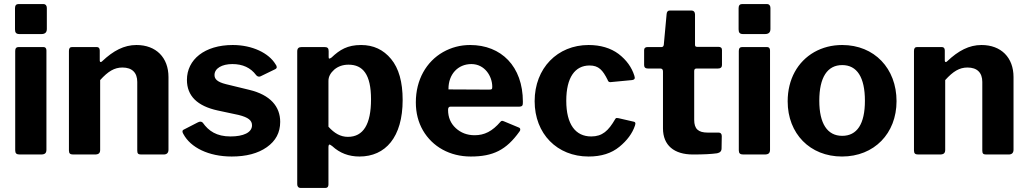

<svg xmlns="http://www.w3.org/2000/svg" viewBox="-20 -762 5069 947"><path d="M211 -723C211 -735 204 -742 195 -742H71C60 -742 54 -735 54 -722V-617C54 -601 60 -594 76 -594H184C202 -594 211 -602 211 -619ZM209 -513C209 -524 204 -530 194 -530H72C61 -530 55 -524 55 -511V-21C55 -6 61 0 77 0H182C202 0 209 -7 209 -24Z M448 0C467 0 474 -7 474 -23V-367C513 -410 544 -429 584 -429C632 -429 657 -403 657 -358V-20C657 -5 661 0 676 0H787C803 0 811 -8 811 -24V-382C811 -478 750 -540 653 -540C592 -540 539 -512 484 -460C481 -457 479 -456 477 -456C474 -456 472 -459 472 -464V-513C472 -524 467 -530 457 -530H336C325 -530 320 -524 320 -511V-20C320 -5 326 0 341 0Z M1243 -392C1247 -387 1252 -384 1258 -384C1261 -384 1264 -385 1266 -386L1338 -421C1343 -424 1345 -427 1345 -431C1345 -435 1343 -440 1339 -445C1306 -500 1225 -540 1128 -540C989 -540 902 -468 902 -368C902 -289 953 -239 1054 -217L1157 -195C1205 -183 1223 -168 1223 -144C1223 -108 1180 -89 1117 -89C1048 -89 1009 -116 980 -157C977 -160 973 -162 969 -162C965 -162 960 -161 955 -158L887 -123C882 -121 880 -118 880 -113C880 -109 882 -105 885 -100C920 -35 1008 10 1123 10C1194 10 1252 -5 1296 -36C1340 -67 1362 -108 1362 -161C1362 -236 1314 -294 1209 -319L1094 -347C1050 -358 1038 -373 1038 -392C1038 -425 1075 -446 1126 -446C1177 -446 1216 -428 1243 -392Z M1469 -530C1453 -530 1446 -524 1446 -508V147C1446 159 1453 165 1462 165H1585C1595 165 1600 159 1600 148V-35C1600 -44 1602 -49 1605 -49C1608 -49 1612 -46 1619 -41C1656 -7 1700 10 1753 10C1881 10 1966 -85 1966 -269C1966 -358 1947 -425 1909 -471C1871 -517 1822 -540 1761 -540C1694 -540 1656 -517 1615 -478C1610 -475 1607 -473 1605 -473C1602 -473 1601 -475 1601 -480V-510C1601 -525 1595 -530 1579 -530ZM1600 -363C1600 -384 1610 -402 1629 -419C1648 -435 1672 -443 1699 -443C1770 -443 1810 -395 1810 -272C1810 -149 1772 -87 1696 -87C1659 -87 1629 -105 1600 -137Z M2190 -220C2190 -231 2194 -236 2202 -236H2542C2558 -237 2559 -243 2559 -260C2559 -435 2452 -540 2299 -540C2250 -540 2206 -528 2165 -505C2083 -458 2031 -369 2031 -257C2031 -205 2043 -159 2066 -119C2113 -38 2199 10 2302 10C2412 10 2477 -22 2542 -113C2545 -116 2546 -120 2546 -123C2546 -128 2544 -131 2539 -133L2467 -163C2462 -165 2459 -166 2457 -166C2454 -166 2452 -165 2449 -162C2408 -114 2369 -95 2321 -95C2284 -95 2253 -107 2228 -130C2203 -153 2190 -183 2190 -220ZM2192 -321C2192 -322 2192 -323 2192 -324C2192 -395 2238 -446 2305 -446C2371 -446 2408 -386 2408 -334C2408 -322 2406 -320 2391 -320Z M2883 -540C2730 -540 2617 -426 2617 -263C2617 -102 2728 10 2883 10C2946 10 2996 -6 3035 -38C3073 -69 3099 -104 3112 -143L3114 -152C3114 -158 3111 -161 3105 -162L3031 -179C3028 -179 3025 -180 3023 -180C3021 -180 3018 -181 3014 -174C2981 -117 2951 -89 2896 -89C2819 -89 2773 -148 2773 -265C2773 -380 2816 -439 2888 -439C2933 -439 2953 -416 2977 -368C2979 -361 2983 -357 2989 -357H2992L3097 -367C3106 -368 3111 -372 3111 -378C3111 -379 3110 -383 3109 -388C3096 -430 3070 -466 3031 -496C2992 -525 2942 -540 2883 -540Z M3521 -424C3534 -424 3541 -430 3541 -441V-515C3541 -526 3535 -531 3523 -531H3418C3411 -531 3408 -534 3408 -541V-691C3408 -703 3401 -710 3392 -710H3283C3274 -710 3269 -704 3268 -693L3254 -541C3253 -534 3249 -530 3244 -530H3175C3163 -530 3157 -525 3157 -515V-441C3157 -430 3163 -424 3176 -424H3237C3246 -424 3250 -419 3250 -409V-129C3250 -45 3305 0 3398 0C3449 0 3489 -2 3517 -6C3532 -9 3539 -17 3539 -30L3540 -91C3540 -102 3534 -108 3525 -108H3471C3424 -108 3404 -126 3404 -171V-412C3404 -420 3408 -424 3415 -424Z M3780 -723C3780 -735 3773 -742 3764 -742H3640C3629 -742 3623 -735 3623 -722V-617C3623 -601 3629 -594 3645 -594H3753C3771 -594 3780 -602 3780 -619ZM3778 -513C3778 -524 3773 -530 3763 -530H3641C3630 -530 3624 -524 3624 -511V-21C3624 -6 3630 0 3646 0H3751C3771 0 3778 -7 3778 -24Z M4133 10C4292 10 4402 -104 4402 -263C4402 -424 4293 -540 4134 -540C4083 -540 4037 -528 3996 -505C3914 -458 3865 -371 3865 -262C3865 -103 3975 10 4133 10ZM4134 -92C4061 -92 4021 -152 4021 -265C4021 -381 4061 -441 4134 -441C4207 -441 4246 -381 4246 -265C4246 -150 4207 -92 4134 -92Z M4616 0C4635 0 4642 -7 4642 -23V-367C4681 -410 4712 -429 4752 -429C4800 -429 4825 -403 4825 -358V-20C4825 -5 4829 0 4844 0H4955C4971 0 4979 -8 4979 -24V-382C4979 -478 4918 -540 4821 -540C4760 -540 4707 -512 4652 -460C4649 -457 4647 -456 4645 -456C4642 -456 4640 -459 4640 -464V-513C4640 -524 4635 -530 4625 -530H4504C4493 -530 4488 -524 4488 -511V-20C4488 -5 4494 0 4509 0Z"/></svg>

Font: Libre Franklin
Style: Bold
Weight: 700
Designer: Pablo Impallari, Rodrigo Fuenzalida
Foundry: Impallari Type
Version: Version 1.002; ttfautohint (v1.5)